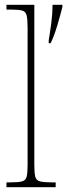

<svg xmlns="http://www.w3.org/2000/svg" viewBox="-20 -780 280 800"><path d="M7 0V-20H18Q55 -20 71 -24Q87 -28 91 -43.5Q95 -59 95 -94V-662Q95 -699 91 -715.5Q87 -732 72.5 -736Q58 -740 28 -740H7V-760H123V-94Q123 -59 127 -43.5Q131 -28 147.5 -24Q164 -20 200 -20H212V0ZM183 -612Q189 -648 194 -686.5Q199 -725 199 -760H240V-751Q232 -719 219 -675Q206 -631 191 -600H183Z"/></svg>

Font: Noto Serif Tamil Condensed Thin
Style: Italic
Weight: 100
Width: 3
Italic angle: -12°
Designer: Indian Type Foundry, Tom Grace, and the Monotype Design Team
Foundry: Monotype Imaging Inc.
Version: Version 2.003; ttfautohint (v1.8.4.7-5d5b)